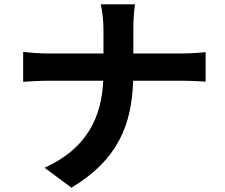

<svg xmlns="http://www.w3.org/2000/svg" viewBox="-20 -811 1040 887"><path d="M87 -571V-433C118 -435 158 -438 202 -438H457C449 -269 382 -125 186 -36L310 56C526 -73 589 -237 595 -438H820C860 -438 909 -435 930 -434V-570C909 -568 867 -564 821 -564H596V-673C596 -705 598 -760 604 -791H445C454 -760 458 -708 458 -674V-564H198C158 -564 117 -568 87 -571Z"/></svg>

Font: Noto Sans CJK SC
Style: Bold
Weight: 700
Designer: Ryoko NISHIZUKA 西塚涼子 (kana, bopomofo & ideographs); Paul D. Hunt (Latin, Greek & Cyrillic); Sandoll Communications 산돌커뮤니
Foundry: Adobe
Version: Version 2.004;hotconv 1.0.118;makeotfexe 2.5.65603